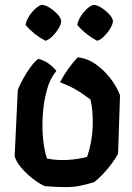

<svg xmlns="http://www.w3.org/2000/svg" viewBox="-20 -751 542 787"><path d="M166 -584Q120 -608 85 -648Q86 -662 96.5 -680Q107 -698 122.5 -713Q138 -728 151 -731Q165 -731 182.5 -720Q200 -709 214.5 -694Q229 -679 231 -665Q230 -650 219 -632.5Q208 -615 193.5 -601Q179 -587 166 -584ZM378 -584Q332 -608 297 -648Q298 -662 308.5 -680Q319 -698 334.5 -713Q350 -728 363 -731Q377 -731 394.5 -720Q412 -709 426.5 -694Q441 -679 443 -665Q442 -650 431 -632.5Q420 -615 405.5 -601Q391 -587 378 -584ZM298 -516Q338 -512 372 -488Q406 -464 432 -430.5Q458 -397 472 -361L464 -121Q456 -105 439.5 -82.5Q423 -60 403.5 -39Q384 -18 365 -4Q335 5 308 10.5Q281 16 247.5 16Q214 16 164 12Q144 4 117 -16.5Q90 -37 68 -62.5Q46 -88 40 -111L53 -383Q61 -403 74.5 -427.5Q88 -452 104.5 -475Q121 -498 137 -510Q163 -503 182 -488.5Q201 -474 211 -460Q184 -428 171 -378Q158 -328 155 -274Q152 -220 157.5 -173.5Q163 -127 173 -101Q215 -93 257.5 -95.5Q300 -98 337 -108Q358 -169 360 -232.5Q362 -296 351 -343Q317 -369 289.5 -384.5Q262 -400 226 -414Q244 -447 259.5 -468.5Q275 -490 298 -516Z"/></svg>

Font: Langar
Style: Regular
Weight: 400
Designer: Alessia Mazzarella
Foundry: Typeland
Version: Version 1.001; ttfautohint (v1.8.3)